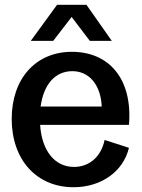

<svg xmlns="http://www.w3.org/2000/svg" viewBox="-20 -770 593 804"><path d="M288 14C403 14 496 -51 520 -151L418 -184C404 -115 355 -71 290 -71C209 -71 155 -139 148 -247H520C536 -438 438 -553 281 -553C130 -553 29 -441 29 -272C29 -101 133 14 288 14ZM109 -599H203L280 -699L356 -599H448L342 -750H219ZM150 -324C163 -417 211 -472 283 -472C353 -472 402 -415 406 -324Z"/></svg>

Font: Ronzino Medium
Style: Regular
Weight: 500
Designer: Nunzio Mazzaferro
Foundry: Collletttivo
Version: Version 1.000;Glyphs 3.3 (3337)